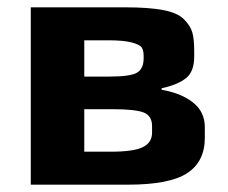

<svg xmlns="http://www.w3.org/2000/svg" viewBox="-20 -504 621 524"><path d="M539 -157C539 -185 528.2 -207.5 506.5 -224.5C484.8 -241.5 456.3 -253 421 -259V-263C451 -269.7 473.3 -279 488 -291C502.7 -303 510 -322.3 510 -349V-366C510 -386.7 508.3 -403 505 -415C501.7 -427 494.2 -439 482.5 -451C470.8 -463 451.8 -471.5 425.5 -476.5C399.2 -481.5 364.7 -484 322 -484H64V0H329C405 0 459 -10.5 491 -31.5C523 -52.5 539 -84.7 539 -128ZM372 -345C372 -326.3 366.2 -313.3 354.5 -306C342.8 -298.7 317.3 -295 278 -295H210V-394H275C303.7 -394 325.3 -392 340 -388C354.7 -384 363.7 -379.3 367 -374C370.3 -368.7 372 -361 372 -351ZM395 -142C395 -124 386.7 -110.8 370 -102.5C353.3 -94.2 324 -90 282 -90H210V-206H287C328.3 -206 356.7 -203 372 -197C387.3 -191 395 -178.7 395 -160Z"/></svg>

Font: Play
Style: Bold
Weight: 700
Designer: Jonas Hecksher
Foundry: Jonas Hecksher, Playtypeª, e-types AS
Version: Version 1.002